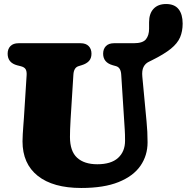

<svg xmlns="http://www.w3.org/2000/svg" viewBox="-20 -915 928 955"><path d="M598 -309 583 -543Q581 -579.5 557 -586L541 -590.5Q493 -604 493 -648Q493 -671.5 507 -685.8Q521 -700 547 -700H645Q690.5 -700 706 -719.8Q721.5 -739.5 721.5 -771.5V-804Q721.5 -847.5 743.8 -871.2Q766 -895 806 -895Q848 -895 868.2 -869.5Q888.5 -844 888.5 -797.5Q888.5 -759.5 875.8 -729.5Q863 -699.5 829.8 -672.5Q796.5 -645.5 736 -615.5L720 -607.5Q703 -599.5 694 -582Q685 -564.5 688 -533L709 -310Q714 -260 714 -207Q714 -141.5 678.5 -90.2Q643 -39 570 -9.5Q497 20 384 20Q244 20 168 -40.2Q92 -100.5 92 -212Q92 -225.5 93.2 -247.5Q94.5 -269.5 96.2 -291.8Q98 -314 99 -329L112.5 -542Q113.5 -561.5 107 -571.5Q100.5 -581.5 82 -586L66 -590Q18 -602.5 18 -648Q18 -671.5 32 -685.8Q46 -700 72 -700H381Q407 -700 421 -685.8Q435 -671.5 435 -648Q435 -625 422.5 -611.5Q410 -598 387 -591L371 -586Q347 -579 345 -543L331 -319Q328 -266.5 328 -234Q328 -163 363.5 -130.5Q399 -98 464 -98Q532.5 -98 567.2 -129.5Q602 -161 602 -215Q602 -249 600.5 -269.8Q599 -290.5 598 -309Z"/></svg>

Font: Fraunces 9pt SuperSoft Black
Style: Regular
Weight: 900
Version: Version 1.000;[b76b70a41]